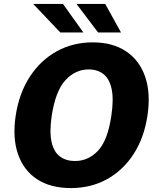

<svg xmlns="http://www.w3.org/2000/svg" viewBox="-20 -949 804 979"><path d="M341.5 10Q238 10 169.2 -35Q100.5 -80 71.8 -163Q43 -246 60 -359.5Q77.5 -474 132 -557.8Q186.5 -641.5 269 -687.2Q351.5 -733 453 -733Q554 -733 622.5 -687.5Q691 -642 720 -558.2Q749 -474.5 732 -360Q715 -246.5 661.2 -163.5Q607.5 -80.5 525.5 -35.2Q443.5 10 341.5 10ZM362 -128Q430 -128 479.5 -180.2Q529 -232.5 547.5 -357.5Q560.5 -443 549.2 -495.2Q538 -547.5 507.5 -571.2Q477 -595 432 -595Q364.5 -595 313.8 -540.2Q263 -485.5 243.5 -357.5Q231.5 -274.5 243.2 -224Q255 -173.5 286 -150.8Q317 -128 362 -128ZM516.5 -929 597 -783.5H480L370 -929ZM301 -929 405 -783.5H287.5L149 -929Z"/></svg>

Font: Public Sans ExtraBold
Style: Italic
Weight: 800
Italic angle: -8°
Designer: The Public Sans project authors (U.S. Web Design System). Libre Franklin designed by Pablo Impallari and Rodrigo Fuenzal
Version: Version 1.007; ttfautohint (v1.8.1) -l 8 -r 50 -G 200 -x 14 